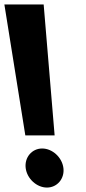

<svg xmlns="http://www.w3.org/2000/svg" viewBox="-51 -845 388 865"><path d="M64.7 -88C70.6 -40 114.5 0 160.5 0C206.5 0 240.6 -40 234.7 -88C228.8 -136 184.9 -176 138.9 -176C92.9 -176 58.8 -136 64.7 -88ZM63.1 -235H195.1L145.7 -825H-31.3Z"/></svg>

Font: Hussar
Style: BdOpOblOne
Weight: 700
Foundry: Cannot Into Space Fonts
Version: Version 2.00